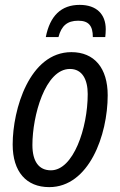

<svg xmlns="http://www.w3.org/2000/svg" viewBox="-20 -759 494 788"><path d="M168 -607H220C232 -653 256 -674 301 -674C344 -674 361 -653 361 -607H412C413 -617 414 -627 414 -639C414 -700 377 -739 307 -739C231 -739 185 -694 168 -607ZM182 9C345 9 422 -204 422 -368C422 -480 367 -545 273 -545C101 -545 32 -310 32 -166C32 -54 88 9 182 9ZM189 -60C139 -60 113 -97 113 -164C113 -283 165 -476 267 -476C318 -476 340 -432 340 -373C340 -233 281 -60 189 -60Z"/></svg>

Font: Noto Sans Condensed
Style: Italic
Weight: 400
Width: 3
Italic angle: -12°
Designer: Monotype Design Team
Foundry: Monotype Imaging Inc.
Version: Version 2.013